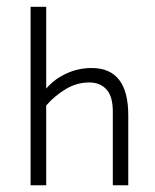

<svg xmlns="http://www.w3.org/2000/svg" viewBox="-20 -550 461 570"><path d="M314.9 0V-219.2Q314.9 -264.2 295.9 -284.7Q276.9 -305.2 245.1 -305.2Q208 -305.2 175.3 -285.6Q141.6 -265.1 117.2 -236.8V0H70.8V-529.8H117.2V-287.1Q142.1 -315.9 177.7 -332Q212.9 -348.1 252 -348.1Q360.8 -348.1 360.8 -208V0Z"/></svg>

Font: Germano
Style: Regular
Weight: 300
Width: 3
Foundry: Ascender Corporation
Version: Version 1.10; ttfautohint (v1.5)